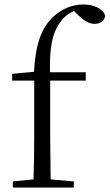

<svg xmlns="http://www.w3.org/2000/svg" viewBox="-20 -833 487 853"><path d="M128 0H308V-27L205 -36L203 -227V-475H361V-512H202C200 -628 213 -682 243 -728C259 -753 282 -773 309 -784L328 -765C356 -739 376 -727 401 -727C428 -727 446 -743 447 -764C437 -795 397 -813 350 -813C304 -813 257 -796 217 -759C164 -709 138 -638 131 -514L34 -505V-475H132V-227C132 -164 131 -99 129 -36L37 -27V0Z"/></svg>

Font: Noto Serif TC Light
Style: Regular
Weight: 300
Designer: Ryoko NISHIZUKA 西塚涼子 (kana & ideographs); Frank Grießhammer (Latin, Greek & Cyrillic); Wenlong ZHANG 张文龙 (bopomofo); San
Foundry: Adobe
Version: Version 2.001;hotconv 1.1.0;makeotfexe 2.6.0